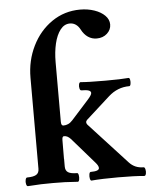

<svg xmlns="http://www.w3.org/2000/svg" viewBox="-52 -770 645 818"><g transform="rotate(-5 270.0 -361.0)"><path d="M321.3 -726.1Q353.5 -726.1 381.6 -716.6Q409.7 -707 426.5 -690.2Q443.4 -673.3 443.4 -651.9Q443.4 -629.4 425.8 -613.3Q408.2 -597.2 381.3 -597.2Q360.8 -597.2 344.2 -608.4Q327.6 -619.6 316.4 -641.1Q309.1 -655.3 297.9 -663.1Q286.6 -670.9 272.5 -670.9Q248.5 -670.9 231.7 -649.2Q214.8 -627.4 206.3 -591.3Q197.8 -555.2 197.8 -512.2V-257.8Q197.8 -248.5 200.2 -244.4Q202.6 -240.2 207.5 -240.2Q218.3 -240.2 228 -244.6Q237.8 -249 246.6 -258.8L321.3 -341.8Q329.6 -351.1 333.5 -357.7Q337.4 -364.3 337.4 -368.2Q337.4 -376 327.4 -379.4Q317.4 -382.8 296.4 -382.8Q291.5 -382.8 289.3 -391.6Q287.1 -400.4 289.1 -409.2Q291 -418 296.4 -418Q325.2 -415 402.3 -415Q470.2 -415 501.5 -418Q505.9 -418 507.6 -409.2Q509.3 -400.4 507.6 -391.6Q505.9 -382.8 501.5 -382.8Q476.1 -382.8 453.9 -374Q431.6 -365.2 412.6 -348.1L310.5 -255.9Q306.2 -251.5 305.2 -247.1Q305.2 -239.3 310.5 -233.9L471.2 -59.1Q482.9 -46.4 498 -39.8Q513.2 -33.2 532.2 -33.2Q537.1 -33.2 539.3 -23.9Q541.5 -14.6 539.6 -5.4Q537.6 3.9 532.2 3.9Q490.7 0 420.4 0Q350.1 0 306.2 3.9Q301.8 3.9 299.8 -5.4Q297.9 -14.6 299.6 -23.9Q301.3 -33.2 306.2 -33.2Q324.2 -33.2 333.3 -36.6Q342.3 -40 342.3 -46.9Q342.3 -56.6 329.6 -70.8L234.4 -180.2Q227.5 -187.5 220.7 -191.2Q213.9 -194.8 205.6 -194.8Q201.7 -194.8 199.7 -190.7Q197.8 -186.5 197.8 -178.2L197.3 -68.8H85.4V-455.1Q85.4 -528.3 116 -590.3Q146.5 -652.3 200.2 -689.2Q253.9 -726.1 321.3 -726.1ZM34.2 -33.2Q60.5 -33.2 73 -40.5Q85.4 -47.9 85.4 -65.9V-98.6H197.8V-65.9Q197.8 -47.9 209.7 -40.5Q221.7 -33.2 248 -33.2Q252.4 -33.2 254.2 -23.9Q255.9 -14.6 254.2 -5.4Q252.4 3.9 248 3.9Q211.9 1.5 191.9 0.7Q171.9 0 141.1 0Q110.8 0 90.6 0.7Q70.3 1.5 34.2 3.9Q29.3 3.9 27.1 -5.4Q24.9 -14.6 27.1 -23.9Q29.3 -33.2 34.2 -33.2Z"/></g></svg>

Font: Junicode Two Beta VF
Style: Regular
Weight: 400
Designer: Peter S. Baker
Foundry: Briery Creek Software
Version: Version 1.031 beta; ttfautohint (v1.8.1.43-b0c9)